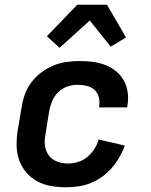

<svg xmlns="http://www.w3.org/2000/svg" viewBox="-20 -787 640 815"><path d="M260 8Q228 8 196.5 2.5Q165 -3 138 -17.5Q111 -32 91.5 -55Q72 -78 61.5 -107Q51 -136 50.5 -168Q50 -200 55 -233L72 -333Q76 -360 86 -387.5Q96 -415 114 -438.5Q132 -462 156 -480Q180 -498 207 -509Q234 -520 262 -524Q290 -528 317 -528Q346 -528 373.5 -524.5Q401 -521 426 -511.5Q451 -502 471.5 -485.5Q492 -469 505 -446Q518 -423 522 -395.5Q526 -368 521 -340L520 -331H401V-335Q404 -355 399.5 -374Q395 -393 381 -405.5Q367 -418 348 -422.5Q329 -427 309 -427Q287 -427 265.5 -419.5Q244 -412 227.5 -396Q211 -380 202 -359Q193 -338 189 -317L173 -217Q168 -192 171 -168.5Q174 -145 187.5 -127Q201 -109 223 -101Q245 -93 269 -93Q290 -93 311.5 -99.5Q333 -106 350.5 -120.5Q368 -135 380.5 -154.5Q393 -174 399 -195L510 -169Q500 -143 486.5 -119Q473 -95 454.5 -74Q436 -53 413 -36.5Q390 -20 365 -10Q340 0 313 4Q286 8 260 8ZM233 -584 179 -633 308 -767H434L515 -628L450 -589L361 -700Z"/></svg>

Font: Iosevka Extended
Style: Bold Italic
Weight: 700
Width: 7
Italic angle: -9°
Monospace: yes
Designer: Belleve Invis
Foundry: Belleve Invis
Version: Version 32.5.0; ttfautohint (v1.8.4)